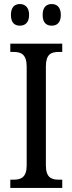

<svg xmlns="http://www.w3.org/2000/svg" viewBox="-20 -930 358 950"><path d="M236 -803C260 -803 281 -816 281 -856C281 -896 260 -910 236 -910C211 -910 191 -896 191 -856C191 -816 211 -803 236 -803ZM78 -803C102 -803 124 -816 124 -856C124 -896 102 -910 78 -910C54 -910 34 -896 34 -856C34 -816 54 -803 78 -803ZM31 0H288V-41H271C234 -41 207 -52 207 -112V-601C207 -662 233 -673 271 -673H288V-714H31V-673H48C83 -673 112 -662 112 -601V-111C112 -52 83 -41 48 -41H31Z"/></svg>

Font: Noto Serif Ethiopic Cn
Style: Regular
Weight: 400
Width: 3
Designer: Monotype Design Team
Foundry: Monotype Imaging Inc.
Version: Version 2.102